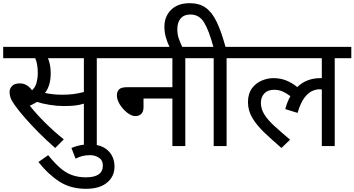

<svg xmlns="http://www.w3.org/2000/svg" viewBox="-20 -916 2223 1204"><path d="M587 -551V0H506V-266Q477 -257 448 -254Q419 -251 380 -251Q338 -251 291.5 -258.5Q245 -266 212 -277Q192 -264 167 -253Q208 -201 263.5 -146Q319 -91 380 -42L326 12Q270 -37 220.5 -87Q171 -137 133 -181Q95 -225 73 -256Q51 -287 45.5 -305Q40 -323 40 -340Q40 -359 55 -376Q70 -393 104 -393Q129 -393 147.5 -381.5Q166 -370 181 -350Q202 -369 209.5 -398.5Q217 -428 217 -458Q217 -488 212.5 -512Q208 -536 201 -551H0V-622H691V-551ZM369 -322Q408 -322 440 -326Q472 -330 506 -339V-551H281Q288 -534 293 -511Q298 -488 298 -458Q298 -416 288.5 -385Q279 -354 262 -333Q314 -322 369 -322Z M428 12Q482 -11 540 -11Q615 -11 656.5 27.5Q698 66 698 129Q698 190 651.5 229Q605 268 519 268Q422 268 351.5 222Q281 176 221 100L282 57Q321 105 356 136Q391 167 430.5 181.5Q470 196 519 196Q625 196 625 122Q625 89 600.5 73Q576 57 545 57Q518 57 496.5 62.5Q475 68 454 79Z M676 -622H1245V-551H1142V0H1061V-298H880V-244Q880 -216 866 -202Q852 -188 829 -188Q805 -188 778 -209Q751 -230 732 -260Q713 -290 713 -318Q713 -341 726.5 -355Q740 -369 774 -369H1061V-551H676Z M1046 -615Q1029 -650 1020 -682Q1011 -714 1011 -748Q1011 -813 1053 -854.5Q1095 -896 1170 -896Q1230 -896 1270 -867.5Q1310 -839 1339 -778.5Q1368 -718 1394 -622H1504V-551H1401V0H1320V-551H1231V-622H1318Q1290 -726 1259.5 -775.5Q1229 -825 1174 -825Q1134 -825 1113 -800.5Q1092 -776 1092 -733Q1092 -699 1102 -671.5Q1112 -644 1126 -615Z M1490 -551V-622H2183V-551H2079V0H1998V-355Q1992 -356 1984 -356Q1960 -356 1935 -344Q1910 -332 1887 -300.5Q1864 -269 1846 -208L1769 -232Q1781 -278 1801 -313Q1777 -331 1753 -342Q1729 -353 1699 -353Q1659 -353 1637.5 -330Q1616 -307 1616 -271Q1616 -233 1637.5 -198.5Q1659 -164 1700 -126.5Q1741 -89 1799 -40L1745 12Q1687 -38 1639 -83.5Q1591 -129 1563 -175.5Q1535 -222 1535 -275Q1535 -328 1559.5 -361.5Q1584 -395 1621 -410.5Q1658 -426 1694 -426Q1738 -426 1774.5 -411.5Q1811 -397 1844 -370Q1902 -426 1989 -426Q1994 -426 1998 -426V-551Z"/></svg>

Font: Noto Sans
Style: Regular
Weight: 400
Designer: Monotype Design Team
Foundry: Monotype Imaging Inc.
Version: Version 2.007